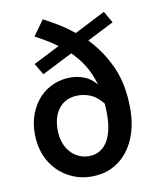

<svg xmlns="http://www.w3.org/2000/svg" viewBox="-84 -800 720 878"><g transform="rotate(-10 276.0 -361.5)"><path d="M271 12Q226 12 186 -4.5Q146 -21 115 -51.5Q84 -82 66 -126Q48 -170 48 -225Q48 -277 64.5 -319Q81 -361 109 -390.5Q137 -420 174 -435.5Q211 -451 252 -451Q286 -451 317.5 -438.5Q349 -426 372 -397Q358 -447 334 -486.5Q310 -526 276 -559L134 -487L103 -540L225 -602Q202 -619 177 -634Q152 -649 124 -664L175 -735Q211 -716 246 -694.5Q281 -673 313 -647L456 -720L487 -666L363 -603Q422 -543 460 -460Q498 -377 498 -262Q498 -202 482 -151.5Q466 -101 436.5 -64.5Q407 -28 365 -8Q323 12 271 12ZM274 -82Q329 -82 359 -127.5Q389 -173 389 -256Q389 -269 388.5 -281.5Q388 -294 387 -306Q360 -340 331.5 -352Q303 -364 273 -364Q218 -364 186 -327Q154 -290 154 -225Q154 -192 163.5 -165.5Q173 -139 189.5 -120.5Q206 -102 228 -92Q250 -82 274 -82Z"/></g></svg>

Font: Giro Sans Semibold
Style: Regular
Weight: 600
Designer: Paul D. Hunt
Foundry: Adobe Systems Incorporated
Version: Version 1.000;PS 1.0;hotconv 1.0.88;makeotf.lib2.5.647800